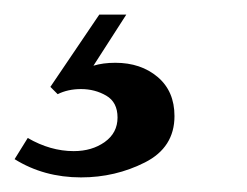

<svg xmlns="http://www.w3.org/2000/svg" viewBox="-40 -23 338 263"><path d="M-20 195 -2 166Q29 184 61 184Q86 184 103.5 171.5Q121 159 121 138Q121 117 105.5 108Q90 99 71 99Q53 99 39 106L29 96L96 -3H133L88 67Q101 63 118 63Q153 63 176 82.5Q199 102 199 136Q199 179 158.5 199.5Q118 220 71 220Q20 220 -20 195Z"/></svg>

Font: Justus
Style: Italic
Weight: 400
Italic angle: -12°
Version: Version 001.001